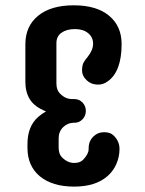

<svg xmlns="http://www.w3.org/2000/svg" viewBox="-20 -693 540 713"><path d="M253.9 -673.3Q295.9 -673.3 329.1 -663.6Q362.3 -653.8 384.8 -634.8Q431.6 -596.2 431.6 -529.3Q431.6 -426.3 378.9 -390.1Q362.8 -378.9 346.4 -378.9Q330.1 -378.9 319.6 -383.3Q309.1 -387.7 301.3 -395.5Q284.7 -411.1 284.7 -431.2Q284.7 -451.2 291 -461.7Q297.4 -472.2 305.2 -481.4Q325.7 -506.8 325.7 -530.8Q325.7 -554.7 307.4 -569.8Q289.1 -585 258.3 -585Q227.5 -585 208.5 -571.5Q189.5 -558.1 189.5 -533.2V-383.3Q189.5 -359.4 201.7 -346.7Q222.2 -325.2 246.6 -325.2H255.4Q273.9 -325.2 286.4 -312.3Q298.8 -299.3 298.8 -281Q298.8 -262.7 286.4 -250Q273.9 -237.3 258.5 -237.3Q243.2 -237.3 232.7 -232.9Q222.2 -228.5 214.4 -220.7Q197.8 -204.1 197.8 -179.7V-145.5Q197.8 -121.1 210 -108.9Q231 -87.9 255.4 -87.9Q277.3 -87.9 288.6 -99.6Q309.1 -121.1 309.1 -138.7Q309.1 -156.2 313.5 -166.7Q317.9 -177.2 325.7 -185.1Q342.8 -202.1 366.7 -202.1Q390.1 -202.1 402.3 -189.5Q423.8 -168.5 423.8 -139.9Q423.8 -111.3 412.4 -84.7Q400.9 -58.1 379.4 -39.1Q334.5 0 255.4 0Q173.8 0 127 -39.1Q82 -77.6 82 -143.6V-158.2Q82 -224.6 123 -259.8Q135.3 -270.5 150.9 -279.3Q108.9 -295.9 91.6 -323Q74.2 -350.1 74.2 -388.7V-528.8Q74.2 -595.7 121.6 -634.5Q168.9 -673.3 253.9 -673.3Z"/></svg>

Font: Supermercado
Style: Regular
Weight: 400
Designer: James Grieshaber
Foundry: James Grieshaber
Version: Version 1.002